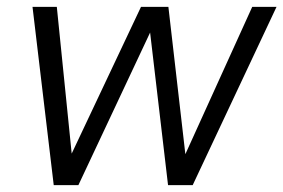

<svg xmlns="http://www.w3.org/2000/svg" viewBox="-20 -541 828 561"><path d="M137 0 75 -521H146L190 -87H187L392 -521H472L522 -87H520L717 -521H788L543 0H471L418 -451H421L209 0Z"/></svg>

Font: DM Sans 10pt Light
Style: Italic
Weight: 300
Italic angle: -10°
Version: Version 4.004;gftools[0.9.30]